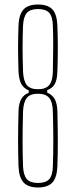

<svg xmlns="http://www.w3.org/2000/svg" viewBox="-20 -825 336 850"><path d="M148 5Q105 5 84.5 -17Q64 -39 62 -88Q60 -143 60 -199.5Q60 -256 62 -332Q63 -367 74 -386.5Q85 -406 107 -414V-425Q85 -434 74.5 -453Q64 -472 62 -508Q60 -567 60 -614.5Q60 -662 62 -712Q64 -762 84.5 -783.5Q105 -805 148 -805Q192 -805 212 -783.5Q232 -762 234 -712Q236 -662 236 -614.5Q236 -567 234 -508Q233 -472 222.5 -453Q212 -434 189 -426V-415Q212 -405 222.5 -386Q233 -367 234 -332Q236 -256 236 -199.5Q236 -143 234 -88Q232 -39 212 -17Q192 5 148 5ZM148 -430Q182 -430 197.5 -448Q213 -466 214 -508Q215 -567 215.5 -614.5Q216 -662 214 -712Q213 -751 198 -768Q183 -785 148 -785Q114 -785 99 -768Q84 -751 82 -712Q80 -662 80 -614.5Q80 -567 82 -508Q84 -466 99 -448Q114 -430 148 -430ZM148 -15Q183 -15 198 -32Q213 -49 214 -88Q216 -143 216 -199.5Q216 -256 214 -332Q213 -374 197.5 -392Q182 -410 148 -410Q114 -410 99 -392Q84 -374 82 -332Q80 -256 80 -199.5Q80 -143 82 -88Q84 -49 99 -32Q114 -15 148 -15Z"/></svg>

Font: Big Shoulders Display Thin
Style: Regular
Weight: 100
Designer: Patric King
Foundry: XO Type Co
Version: Version 1.000; ttfautohint (v1.8.2)